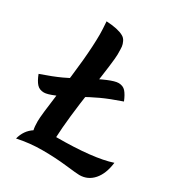

<svg xmlns="http://www.w3.org/2000/svg" viewBox="-233 -928 991 1065"><g transform="rotate(30 262.5 -395.0)"><path d="M-43 -361Q35 -388 83.5 -410.5Q132 -433 190 -465Q324 -539 367 -539Q396 -539 412.5 -520.5Q429 -502 444 -465Q366 -438 317.5 -415.5Q269 -393 212 -361Q77 -286 34 -286Q5 -286 -12 -305Q-29 -324 -43 -361ZM28 12Q43 -46 89 -76Q84 -96 84 -131.5Q84 -167 105 -322Q142 -579 142 -720Q142 -750 138 -802Q214 -798 249 -778Q264 -770 272 -753.5Q280 -737 281.5 -723Q283 -709 283 -672Q283 -635 252.5 -429.5Q222 -224 217 -106Q454 -106 568 -144Q559 -70 523 -29Q487 12 433 12Q417 12 343.5 3.5Q270 -5 188 -5Q106 -5 28 12Z"/></g></svg>

Font: Merienda One
Style: Regular
Weight: 400
Designer: Eduardo Rodriguez Tunni
Foundry: Eduardo Rodriguez Tunni
Version: Version 1.001